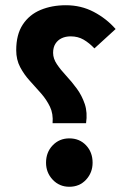

<svg xmlns="http://www.w3.org/2000/svg" viewBox="-20 -702 503 734"><path d="M181 -231Q184 -267 171 -294Q158 -321 137 -345Q116 -369 94 -393Q72 -417 57 -445.5Q42 -474 42 -510Q42 -570 67 -608Q92 -646 135 -664Q178 -682 232 -682Q290 -682 338.5 -656.5Q387 -631 422 -591L341 -517Q321 -538 299.5 -550.5Q278 -563 250 -563Q231 -563 216 -556Q201 -549 192 -535Q183 -521 183 -500Q183 -478 197.5 -456.5Q212 -435 233 -412.5Q254 -390 273.5 -363.5Q293 -337 304 -304.5Q315 -272 309 -231ZM245 12Q207 12 181.5 -15Q156 -42 156 -80Q156 -120 181.5 -146.5Q207 -173 245 -173Q284 -173 309 -146.5Q334 -120 334 -80Q334 -42 309 -15Q284 12 245 12Z"/></svg>

Font: Mada
Style: Bold
Weight: 700
Designer: Khaled Hosny
Version: Version 1.5